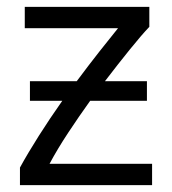

<svg xmlns="http://www.w3.org/2000/svg" viewBox="-20 -538 500 558"><path d="M38 0V-51Q61 -93 93 -143.5Q125 -194 161 -245H67V-302H203Q238 -349 269.5 -389Q301 -429 323 -456H52V-518H414V-460Q392 -437 358 -395Q324 -353 285 -302H407V-245H242Q209 -199 178 -152Q147 -105 124 -62H422V0Z"/></svg>

Font: Ubuntu Sans
Style: Regular
Weight: 400
Designer: Dalton Maag Ltd
Foundry: Dalton Maag Ltd
Version: Version 1.006; ttfautohint (v1.8.4.7-5d5b)